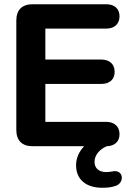

<svg xmlns="http://www.w3.org/2000/svg" viewBox="-20 -690 627 906"><path d="M134 0H377C353 25 339 56 339 90C339 155 384 196 462 196C481 196 504 195 526 187C570 172 563 107 510 119C500 121 490 122 481 122C450 122 426 106 426 74C426 42 450 14 484 0C520 -1 544 -21 544 -57C544 -94 519 -115 481 -115H194V-294H458C496 -294 521 -314 521 -351C521 -388 496 -409 458 -409H194V-555H481C519 -555 544 -576 544 -613C544 -650 519 -670 481 -670H134C84 -670 57 -643 57 -593V-77C57 -27 84 0 134 0Z"/></svg>

Font: SN Pro
Style: Bold
Weight: 700
Designer: Tobias Whetton
Foundry: Supernotes
Version: Version 1.003;Glyphs 3.3 (3324)